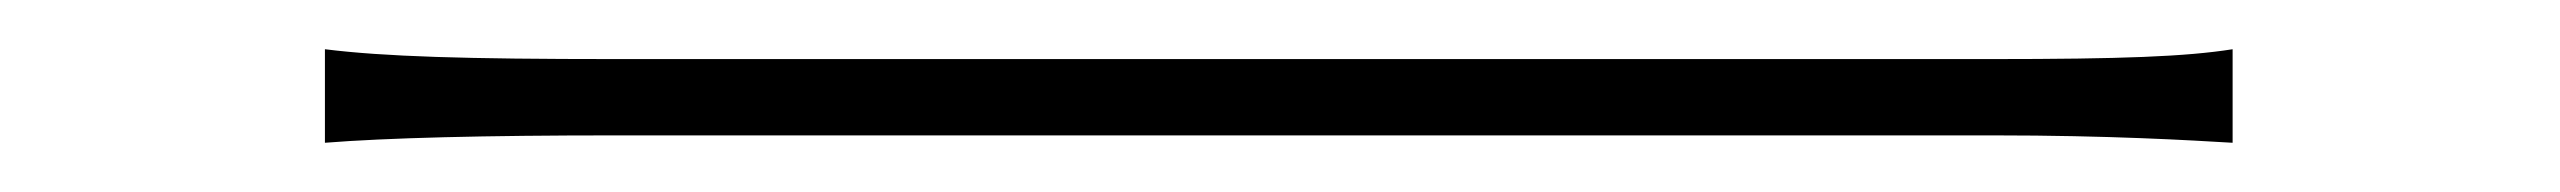

<svg xmlns="http://www.w3.org/2000/svg" viewBox="-20 -423 1040 78"><path d="M112 -365C137 -367 177 -368 230 -368H790C837 -368 870 -366 887 -365V-403C868 -400 842 -399 789 -399H230C169 -399 136 -400 112 -403Z"/></svg>

Font: SSpoqa Han Sans Neo Thin
Style: Regular
Weight: 100
Designer: [Spoqa Han Sans Neo] Dong-huui Kim  Younghwa Kang  Yujin Lee  [Noto Sans] Ryoko NISHIZUKA  (kana & ideographs); Paul D. 
Foundry: Spoqa (http://www.spoqa-han-sans.com)
Version: Version 1.000